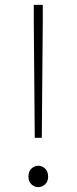

<svg xmlns="http://www.w3.org/2000/svg" viewBox="-20 -757 315 790"><path d="M119 -668V-737H156V-668L152 -190H123ZM137 13Q122 13 109.5 1.5Q97 -10 97 -30Q97 -52 109.5 -63.5Q122 -75 137 -75Q153 -75 165.5 -63.5Q178 -52 178 -30Q178 -10 165.5 1.5Q153 13 137 13Z"/></svg>

Font: SpoqaHanSansJP-Thin
Style: Regular
Weight: 250
Designer: [Source Han Sans]
Ryoko NISHIZUKA  (kana & ideographs); Paul D. Hunt (Latin, Greek & Cyrillic); Wenlong ZHANG  (bopomofo
Foundry: Spoqa (http://bi.spoqa.com)
Version: Version 1.002.20150607